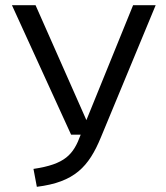

<svg xmlns="http://www.w3.org/2000/svg" viewBox="-20 -709 640 740"><path d="M580 -689H493L313 -246L117 -689H26L254 -190H291C263 -113 231 -76 109 -58L122 11C267 -7 322 -66 369 -180Z"/></svg>

Font: FiraMono Nerd Font
Style: Regular
Weight: 400
Designer: Carrois Corporate & Edenspiekermann AG
Foundry: Carrois Corporate GbR & Edenspiekermann AG
Version: Version 003.206;Nerd Fonts 3.3.0